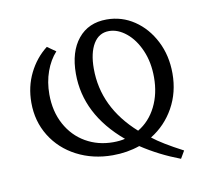

<svg xmlns="http://www.w3.org/2000/svg" viewBox="-60 -484 651 601"><g transform="rotate(-10 265.5 -183.0)"><path d="M388 -30Q418 -6 483 28L469 52Q403 27 347 -10Q307 4 261 4Q198 4 147 -22.5Q96 -49 67 -96Q38 -143 38 -202Q38 -253 59 -295.5Q80 -338 116 -366L143 -347Q122 -324 110 -290.5Q98 -257 98 -218Q98 -164 120.5 -122.5Q143 -81 182 -58.5Q221 -36 269 -36Q291 -36 307 -40Q191 -138 191 -267Q191 -337 224 -377.5Q257 -418 315 -418Q363 -418 402.5 -391.5Q442 -365 465.5 -319Q489 -273 489 -216Q489 -156 462 -107.5Q435 -59 388 -30ZM352 -58Q389 -80 409.5 -121Q430 -162 430 -214Q430 -262 413.5 -300Q397 -338 370.5 -359.5Q344 -381 316 -381Q284 -381 266.5 -352Q249 -323 249 -273Q249 -150 352 -58Z"/></g></svg>

Font: Isabella Sans
Style: Regular
Weight: 400
Designer: Original fonts by Christian Thalmann (Catharsis Fonts), Modifications by Cristiano Sobral
Version: Version 0.002;July 12, 2020;FontCreator 13.0.0.2655 64-bit; 